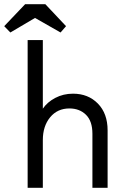

<svg xmlns="http://www.w3.org/2000/svg" viewBox="-56 -890 597 910"><path d="M454 -272V0H382V-256Q382 -316 351.5 -346Q321 -376 273 -376Q216 -376 181.5 -334Q147 -292 147 -226V0H75V-700H147V-375Q168 -406 206 -426Q244 -446 290 -446Q362 -446 408 -399Q454 -352 454 -272ZM159 -870 257 -766 231 -736 110 -805 -7 -736 -36 -766 63 -870Z"/></svg>

Font: Tilda Sans
Style: Regular
Weight: 400
Designer: ParaType Ltd
Foundry: ParaType Ltd
Version: Version 1.002W